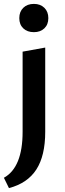

<svg xmlns="http://www.w3.org/2000/svg" viewBox="-37 -676 331 985"><path d="M137 -511Q103 -511 82.5 -530.5Q62 -550 62 -583Q62 -616 82.5 -636Q103 -656 137 -656Q170 -656 190.5 -636Q211 -616 211 -583Q211 -550 190.5 -530.5Q170 -511 137 -511ZM79 0V-411L195 -432V0Q195 123 149.5 193.5Q104 264 9 289L-17 236Q79 183 79 0Z"/></svg>

Font: EauTest
Style: Bold
Weight: 700
Designer: Christian Thalmann (Catharsis Fonts)
Version: Version 0.001;PS 000.001;hotconv 1.0.88;makeotf.lib2.5.64775